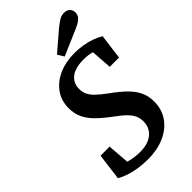

<svg xmlns="http://www.w3.org/2000/svg" viewBox="-269 -955 1050 1050"><g transform="rotate(-45 256.5 -430.0)"><path d="M23 -28 43 -182H113L125 -27L71 -75Q100 -61 135.5 -52Q171 -43 211 -43Q254 -43 283 -56.5Q312 -70 327 -94Q342 -118 342 -149Q342 -172 333.5 -192Q325 -212 303.5 -234Q282 -256 244 -283Q198 -317 166.5 -348Q135 -379 119 -413Q103 -447 103 -488Q103 -547 134 -590Q165 -633 218 -656.5Q271 -680 338 -680Q370 -680 401.5 -675Q433 -670 461.5 -660Q490 -650 513 -636L494 -490H422L412 -637L465 -589Q438 -605 410 -612.5Q382 -620 348 -620Q306 -620 277 -608.5Q248 -597 233 -575Q218 -553 218 -523Q218 -498 228 -477.5Q238 -457 260 -436.5Q282 -416 316 -391Q364 -357 396 -325.5Q428 -294 444 -260.5Q460 -227 460 -185Q460 -122 427.5 -77Q395 -32 339.5 -8Q284 16 213 16Q176 16 140 10.5Q104 5 74 -5Q44 -15 23 -28ZM265 -741Q294 -766 322 -790Q350 -814 378 -838Q403 -858 419 -867Q435 -876 454 -876Q475 -876 487.5 -864Q500 -852 500 -833Q500 -815 488.5 -801Q477 -787 445 -772Q406 -755 366.5 -738Q327 -721 288 -704Z"/></g></svg>

Font: Source Serif 4 SemiBold
Style: Italic
Weight: 600
Italic angle: -12°
Designer: Frank Grießhammer
Foundry: Adobe Systems Incorporated
Version: Version 4.004;hotconv 1.0.116;makeotfexe 2.5.65601